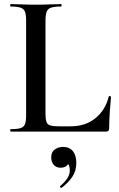

<svg xmlns="http://www.w3.org/2000/svg" viewBox="-20 -645 581 941"><path d="M203 -543V-85Q203 -60 208 -47Q213 -34 227 -30Q241 -26 268 -26H328Q399 -26 448 -66Q497 -106 513 -172Q514 -175 519 -174Q524 -173 524 -170Q521 -139 518 -95.5Q515 -52 515 -15Q515 0 500 0H32Q30 0 30 -6Q30 -12 32 -12Q64 -12 80.5 -17Q97 -22 102.5 -37Q108 -52 108 -81V-544Q108 -573 102.5 -587.5Q97 -602 80.5 -607.5Q64 -613 32 -613Q30 -613 30 -619Q30 -625 32 -625Q56 -625 88 -623.5Q120 -622 155 -622Q192 -622 223.5 -623.5Q255 -625 279 -625Q282 -625 282 -619Q282 -613 279 -613Q247 -613 230.5 -607.5Q214 -602 208.5 -587Q203 -572 203 -543ZM283 275Q279 277 275.5 273Q272 269 276 266Q295 250 308.5 231Q322 212 322 191Q322 168 314 159.5Q306 151 294 149L318 134Q319 155 308.5 166Q298 177 276 177Q256 177 243.5 163Q231 149 231 126Q231 100 248.5 87.5Q266 75 288 75Q321 75 337.5 96Q354 117 354 153Q354 193 334 222Q314 251 283 275Z"/></svg>

Font: Cormorant Light SemiBold
Style: Regular
Weight: 600
Version: Version 4.000